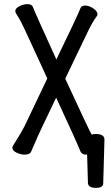

<svg xmlns="http://www.w3.org/2000/svg" viewBox="-20 -733 540 930"><path d="M444 177Q409 177 406 155L402 16H398Q377 16 370 1Q354 -40 252 -260Q161 -71 155 -54L131 1Q125 16 99 16Q81 16 60.5 6.5Q40 -3 40 -17Q40 -21 43 -27Q85 -94 99 -122L209 -353Q94 -605 81 -628.5Q68 -652 57 -669Q54 -676 54 -679Q54 -693 74.5 -703Q95 -713 112 -713Q134 -713 139 -700Q153 -664 253 -445Q354 -653 370 -694Q375 -706 393 -706Q411 -706 431.5 -692.5Q452 -679 452 -664L451 -658Q427 -625 407 -583L296 -352Q411 -103 424 -81Q431 -84 443 -84Q486 -84 486 -57L480 155Q480 177 444 177Z"/></svg>

Font: LXGW WenKai Mono Medium
Style: Regular
Weight: 500
Monospace: yes
Designer: LXGW / Fontworks Inc.
Foundry: LXGW / Fontworks Inc.
Version: Version 1.520; June 14, 2025